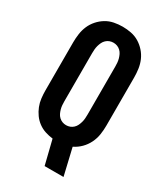

<svg xmlns="http://www.w3.org/2000/svg" viewBox="-221 -834 942 1091"><g transform="rotate(30 250.0 -289.0)"><path d="M261 165 222 7Q196 4 171.5 -4Q147 -12 126 -27.5Q105 -43 90 -64Q75 -85 65.5 -109Q56 -133 53 -159Q50 -185 50 -210V-525Q50 -553 54 -581Q58 -609 69 -634.5Q80 -660 99 -681.5Q118 -703 142 -717.5Q166 -732 194 -737.5Q222 -743 250 -743Q278 -743 306 -737.5Q334 -732 358 -717.5Q382 -703 401 -681.5Q420 -660 431 -634.5Q442 -609 446 -581Q450 -553 450 -525V-210Q450 -180 445.5 -150.5Q441 -121 427.5 -93.5Q414 -66 392.5 -44.5Q371 -23 344 -10L385 165ZM250 -97Q263 -97 275 -101.5Q287 -106 296.5 -115Q306 -124 311.5 -135.5Q317 -147 320.5 -159.5Q324 -172 325 -185Q326 -198 326 -210V-525Q326 -537 325 -550Q324 -563 320.5 -575.5Q317 -588 311.5 -599.5Q306 -611 296.5 -620Q287 -629 275 -633.5Q263 -638 250 -638Q237 -638 225 -633.5Q213 -629 203.5 -620Q194 -611 188.5 -599.5Q183 -588 179.5 -575.5Q176 -563 175 -550Q174 -537 174 -525V-210Q174 -198 175 -185Q176 -172 179.5 -159.5Q183 -147 188.5 -135.5Q194 -124 203.5 -115Q213 -106 225 -101.5Q237 -97 250 -97Z"/></g></svg>

Font: Iosevka SS04 Extrabold
Style: Regular
Weight: 800
Monospace: yes
Designer: Belleve Invis
Foundry: Belleve Invis
Version: Version 19.0.0; ttfautohint (v1.8.4)